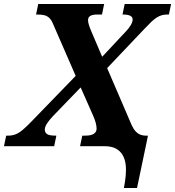

<svg xmlns="http://www.w3.org/2000/svg" viewBox="-62 -734 879 964"><path d="M560 210Q566 180 569 150Q572 120 569 93Q566 66 554 45Q542 24 520 12Q498 0 462 0H340L351 -53H366Q396 -53 409.5 -62.5Q423 -72 423 -88Q423 -102 418 -119.5Q413 -137 404 -157L343 -295L203 -150Q185 -131 174 -114Q163 -97 163 -83Q163 -69 174 -61Q185 -53 218 -53H221L210 0H-42L-31 -53H-21Q-1 -53 16 -59.5Q33 -66 52 -82Q71 -98 97 -125L318 -353L206 -610Q197 -633 186 -643.5Q175 -654 161 -657.5Q147 -661 128 -661H119L130 -714H461L450 -661H427Q402 -661 391 -654Q380 -647 380 -633Q380 -623 384.5 -608.5Q389 -594 398 -573L451 -449L569 -575Q583 -589 593.5 -606Q604 -623 604 -636Q604 -649 591.5 -655Q579 -661 556 -661H553L564 -714H797L786 -661H777Q762 -661 750 -657.5Q738 -654 725 -646Q712 -638 697.5 -624Q683 -610 664 -590L476 -392L599 -106Q608 -86 619.5 -74Q631 -62 643.5 -57.5Q656 -53 668 -53H681L626 210Z"/></svg>

Font: Noto Serif
Style: Italic
Weight: 400
Italic angle: -12°
Designer: Monotype Design Team
Foundry: Monotype Imaging Inc.
Version: Version 2.013